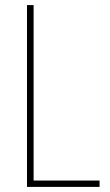

<svg xmlns="http://www.w3.org/2000/svg" viewBox="-20 -785 431 754"><path d="M86 -51H371V-76H112V-765H86Z"/></svg>

Font: Noto Sans Tamil UI Condensed Thin
Style: Regular
Weight: 100
Width: 3
Designer: Jelle Bosma - Monotype Design Team
Foundry: Monotype Imaging Inc.
Version: Version 2.004